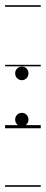

<svg xmlns="http://www.w3.org/2000/svg" viewBox="-22 -483 176 735"><path d="M87 -202C87 -217 76 -228 62 -228C47 -228 36 -217 36 -202C36 -188 47 -176 62 -176C76 -176 87 -188 87 -202ZM-2.5 226V232H134V226ZM-2.5 -235V-229H134V-235ZM-2.5 -463V-457H134V-463ZM46.5 -4H-2.5V8H134V-4H76.7C83 -8.8 87 -16.5 87 -25C87 -40 76 -51 62 -51C47 -51 36 -40 36 -25C36 -16.5 40 -8.8 46.5 -4Z"/></svg>

Font: LetsTraceRuled
Style: Medium
Weight: 500
Version: Version 003.000